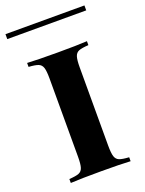

<svg xmlns="http://www.w3.org/2000/svg" viewBox="-162 -843 691 914"><g transform="rotate(-20 184.0 -386.0)"><path d="M337 -588Q303 -586 288 -580Q273 -574 267.5 -557Q262 -540 262 -502V-106Q262 -68 267.5 -51Q273 -34 288 -28Q303 -22 337 -20V0Q286 -3 189 -3Q84 -3 34 0V-20Q68 -22 83 -28Q98 -34 103.5 -51Q109 -68 109 -106V-502Q109 -540 103.5 -557Q98 -574 82.5 -580Q67 -586 34 -588V-608Q83 -605 189 -605Q286 -605 337 -608ZM384 -747H-16V-772H384Z"/></g></svg>

Font: Playfair Display SC
Style: Bold
Weight: 700
Designer: Claus Eggers Sørensen
Foundry: Claus Eggers Sørensen
Version: Version 1.200; ttfautohint (v1.6)